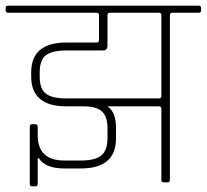

<svg xmlns="http://www.w3.org/2000/svg" viewBox="-30 -643 729 677"><path d="M530 -598H358Q349 -598 349 -590V-483Q349 -465 333 -465H204Q153 -465 131.5 -448Q110 -431 110 -388V-373Q110 -330 131.5 -313Q153 -296 204 -296H530Q539 -296 539 -304V-590Q539 -598 530 -598ZM310 -598H-1Q-10 -598 -10 -606V-615Q-10 -623 -1 -623H670Q679 -623 679 -615V-606Q679 -598 670 -598H578Q569 -598 569 -590V-9Q569 0 561 0H547Q539 0 539 -9V-260Q539 -268 530 -268H349Q379 -248 379 -192V-155Q379 -49 255 -49H197Q130 -49 107 -85H103V5Q103 14 95 14H83Q75 14 75 5V-196Q75 -205 83 -205H95Q103 -205 103 -196V-166Q103 -77 197 -77H255Q306 -77 327.5 -95Q349 -113 349 -156V-191Q349 -232 329.5 -250Q310 -268 265 -268H204Q80 -268 80 -373V-388Q80 -493 204 -493H310Q319 -493 319 -501V-590Q319 -598 310 -598Z"/></svg>

Font: Rajdhani Light
Style: Regular
Weight: 300
Designer: Satya Rajpurohit, Jyotish Sonowal
Foundry: Indian Type Foundry
Version: Version 1.201;PS 1.0;hotconv 1.0.78;makeotf.lib2.5.61930; tt